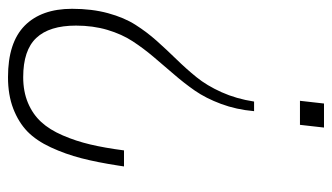

<svg xmlns="http://www.w3.org/2000/svg" viewBox="-195 -635 830 480"><g transform="rotate(-90 220.0 -395.0)"><path d="M267.1 -752Q231 -752 202.6 -740Q174.3 -728 155 -707Q135.7 -686 121.6 -653.3Q107.4 -620.6 98.9 -584.5Q90.3 -548.3 84 -500H43.9L45.9 -513.2Q54.2 -567.4 64.5 -606.9Q74.7 -646.5 91.6 -682.9Q108.4 -719.2 131.3 -741.5Q154.3 -763.7 188.5 -776.9Q222.7 -790 267.1 -790Q353.5 -790 395.8 -748.3Q438 -706.5 438 -629.9Q438 -580.1 427 -539.8Q416 -499.5 397.9 -471.2Q379.9 -442.9 357.7 -418Q335.4 -393.1 311.8 -368.9Q288.1 -344.7 267.1 -318.8Q246.1 -293 229.5 -256.1Q212.9 -219.2 206.1 -174.8H182.1Q186 -219.2 200.2 -257.3Q214.4 -295.4 233.4 -322.8Q252.4 -350.1 274.7 -375.7Q296.9 -401.4 318.1 -426.5Q339.4 -451.7 356.9 -478.5Q374.5 -505.4 385.3 -541.5Q396 -577.6 396 -620.1Q396 -686.5 365.2 -719.2Q334.5 -752 267.1 -752ZM208 -60.1 201.2 0H141.1L147.9 -60.1Z"/></g></svg>

Font: Cooper Hewitt
Style: Light Italic
Weight: 704
Designer: Village Type and Design LLC
Foundry: Cooper Hewitt Smithsonian Design Museum
Version: 1.000